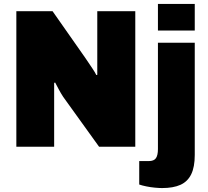

<svg xmlns="http://www.w3.org/2000/svg" viewBox="-20 -745 1058 975"><path d="M63 0V-688H247L411 -454Q418 -444 429 -427.5Q440 -411 451.5 -394Q463 -377 469 -364L474 -365Q474 -390 474 -414.5Q474 -439 474 -454V-688H667V0H483L301 -253Q288 -273 278.5 -291Q269 -309 260 -326L255 -324Q255 -305 255 -285.5Q255 -266 255 -253V0ZM782 -590V-725H969V-590ZM803 210Q789 210 767 208Q745 206 723 201.5Q701 197 687 192V73H735Q762 73 772 58Q782 43 782 12V-528H969V42Q969 103 951 140Q933 177 896.5 193.5Q860 210 803 210Z"/></svg>

Font: Archivo SemiCondensed Black
Style: Regular
Weight: 900
Width: 4
Designer: Hector Gatti
Foundry: Omnibus-Type
Version: Version 2.001